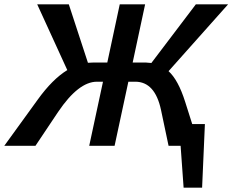

<svg xmlns="http://www.w3.org/2000/svg" viewBox="-37 -678 1081 893"><path d="M824 -205 857 -101H916L903 195H817L803 0H747L712 -166Q684 -298 592 -298H560L496 0H378L442 -298H414Q328 -298 233 -157L128 0H-17L138 -214Q207 -310 276 -352L136 -658H283L372 -386Q379 -387 394 -387H462L520 -658H638L580 -387H643Q651 -387 667 -385L874 -658H1024L747 -347Q792 -306 824 -205Z"/></svg>

Font: EauTest
Style: Bold Italic
Weight: 700
Italic angle: -12°
Designer: Christian Thalmann (Catharsis Fonts)
Version: Version 0.001;PS 000.001;hotconv 1.0.88;makeotf.lib2.5.64775